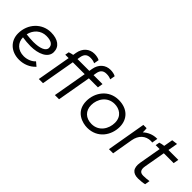

<svg xmlns="http://www.w3.org/2000/svg" viewBox="97 -1561 2408 2408"><g transform="rotate(45 1301.5 -356.5)"><path d="M296 5C379 5 459 -27 514 -88L462 -132C429 -95 370 -68 307 -68C200 -68 134 -136 133 -229C180 -222 230 -217 279 -217C415 -217 538 -268 538 -372C538 -467 463 -523 338 -523C180 -523 54 -393 54 -220C54 -92 149 5 296 5ZM139 -289C160 -383 233 -450 329 -450C420 -450 458 -417 458 -366C458 -310 379 -280 265 -280C224 -280 180 -284 139 -289Z M671 -502 662 -450H722L643 0H717L796 -450H1007L928 0H1002L1081 -450H1241L1253 -520H1094L1100 -558C1111 -623 1144 -647 1200 -647C1231 -647 1257 -641 1279 -630L1291 -697C1270 -711 1231 -718 1199 -718C1111 -718 1043 -660 1026 -561L1019 -520H809L815 -558C826 -623 859 -647 915 -647C946 -647 972 -641 994 -630L1006 -697C985 -711 946 -718 914 -718C826 -718 758 -660 741 -561L734 -519C713 -516 690 -509 671 -502Z M1504 4C1688 4 1786 -145 1786 -293C1786 -428 1695 -524 1538 -524C1361 -524 1259 -377 1259 -227C1259 -38 1422 4 1504 4ZM1509 -68C1405 -68 1338 -133 1338 -233C1338 -340 1407 -452 1537 -452C1618 -452 1707 -406 1707 -287C1707 -181 1640 -68 1509 -68Z M1887 0H1961L2009 -279C2027 -384 2094 -445 2189 -445C2197 -445 2205 -444 2212 -442L2225 -520H2217C2148 -520 2086 -493 2038 -449C2039 -474 2038 -501 2035 -520H1977Z M2405 3C2441 3 2493 -3 2519 -10L2530 -76C2507 -72 2455 -68 2428 -68C2374 -68 2347 -94 2361 -172L2410 -450H2585L2597 -520H2422L2445 -650L2369 -640L2348 -519C2325 -517 2298 -511 2276 -504L2266 -450H2336L2285 -159C2265 -42 2316 3 2405 3Z"/></g></svg>

Font: Fixel Display
Style: Italic
Weight: 400
Italic angle: -10°
Designer: AlfaBravo + MacPaw
Foundry: Kyrylo Tkachov, Marchela Mozhyna, Serhii Makarenko, Maria Weinstein, Zakhar Kryvoshyya
Version: Version 1.210;Glyphs 3.2 (3217)